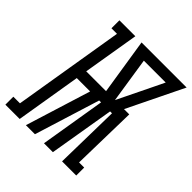

<svg xmlns="http://www.w3.org/2000/svg" viewBox="-262 -871 1006 1006"><g transform="rotate(45 241.0 -367.5)"><path d="M-63 0V-59H-14L88 -676H47V-735H165L113 -423H260L211 -735H545L393 -423H432L424 -59H462V0H357L364 -363H350L289 0H223L283 -363H269L156 0H89L202 -363H103L43 0ZM326 -423 420 -616 449 -676H287Z"/></g></svg>

Font: Iosevka Slab
Style: Italic
Weight: 400
Italic angle: -9°
Monospace: yes
Designer: Belleve Invis
Foundry: Belleve Invis
Version: Version 11.1.0; ttfautohint (v1.8.3)